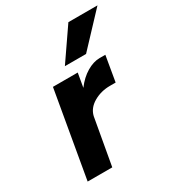

<svg xmlns="http://www.w3.org/2000/svg" viewBox="-177 -854 889 966"><g transform="rotate(-30 267.5 -371.5)"><path d="M535 -743 363 -560H240L366 -743ZM136 -500H280L266 -419Q298 -462 337 -485Q376 -508 412 -508H445L420 -361H387Q335 -361 292.5 -336.5Q250 -312 240 -270L192 0H49Z"/></g></svg>

Font: Overused Grotesk
Style: Bold Italic
Weight: 700
Italic angle: -10°
Version: Version 0.003